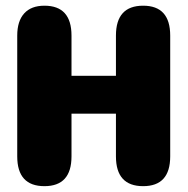

<svg xmlns="http://www.w3.org/2000/svg" viewBox="-20 -644 659 674"><path d="M387 -519Q387 -624 482.5 -624Q577.5 -624 577.5 -519V-95Q577.5 9.5 482.5 9.5Q387 9.5 387 -95V-245H231V-95Q231 9.5 136 9.5Q40.5 9.5 40.5 -95V-519Q40.5 -570 65 -597Q89.5 -624 136 -624Q231 -624 231 -519V-378H387Z"/></svg>

Font: Sono Monospace ExtraBold
Style: Regular
Weight: 800
Version: Version 2.112